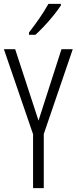

<svg xmlns="http://www.w3.org/2000/svg" viewBox="-20 -1033 394 987"><path d="M178 -413 296 -780H354L205 -344V-66H150V-343L0 -780H58ZM293 -1005Q278 -982 255 -953.5Q232 -925 207 -898.5Q182 -872 162 -854H129V-866Q160 -906 184 -941Q208 -976 229 -1013H293Z"/></svg>

Font: Noto Sans Malayalam UI ExtraCondensed Light
Style: Regular
Weight: 300
Width: 2
Designer: Jelle Bosma - Monotype Design Team
Foundry: Monotype Imaging Inc.
Version: Version 2.104; ttfautohint (v1.8.4.7-5d5b)